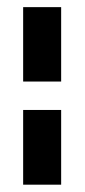

<svg xmlns="http://www.w3.org/2000/svg" viewBox="-20 -455 236 535"><path d="M150.4 -435.1H44.5V-227.8H150.4ZM150.4 -148.6H44.5V59.6H150.4Z"/></svg>

Font: Gidugu
Style: Regular
Weight: 400
Designer: Purushoth Kumar Guthula
Foundry: Silicon Andhra, USA.
Version: Version 1.0.5; ttfautohint (v1.2.25-373a) -l 7 -r 28 -G 50 -